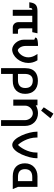

<svg xmlns="http://www.w3.org/2000/svg" viewBox="1302 -2124 1047 3692"><g transform="rotate(90 1826.0 -278.5)"><path d="M629 -100H565C540 -100 525 -121 525 -155V-375H599L621 -475H192C87 -475 42 -438 27 -337L24 -318H132L133 -333C137 -371 149 -375 169 -375V0H284V-375H406V-110C406 -47 448 0 510 0H629Z M1145 -466 1139 -475H1018L1034 -450C1070 -395 1083 -344 1083 -299C1083 -196 1012 -123 966 -102C956 -98 950 -97 949 -97C919 -97 864 -154 864 -246V-485H841C823 -485 705 -483 705 -442V-428L719 -425C737 -421 743 -416 743 -409V-216C743 -87 846 9 931 12C1070 9 1191 -139 1191 -299C1191 -357 1177 -411 1145 -466Z M1402 -100V-243C1406 -350 1463 -384 1526 -385C1619 -385 1673 -339 1673 -240C1673 -141 1613 -100 1520 -100ZM1533 -483C1408 -483 1291 -429 1291 -238V225H1402V0H1535C1699 0 1785 -95 1785 -240C1785 -381 1700 -483 1539 -483Z M2166 -782 2044 -596 2107 -545 2255 -725ZM2402 225V-237C2402 -384 2299 -485 2156 -485C2104 -485 2049 -470 2006 -442V-475H1896V-10H2012V-238C2012 -320 2085 -386 2159 -386C2230 -386 2291 -316 2291 -233V225Z M3023 -475H2914V-456C2914 -282 2807 -135 2767 -101C2728 -135 2625 -284 2625 -456V-475H2513V-456C2513 -313 2622 10 2767 10C2911 10 3023 -312 3023 -456Z M3463 -100H3386C3293 -100 3233 -136 3233 -235C3233 -334 3293 -375 3386 -375H3463ZM3369 -475C3231 -475 3121 -382 3121 -235C3121 -94 3205 0 3369 0H3616L3574 -100V-475Z"/></g></svg>

Font: Mint Spirit
Style: Bold
Weight: 700
Designer: HARENDAL Hirwen
Foundry: Arkandis Digital Foundry.
Version: Version 1.004;FFEdit